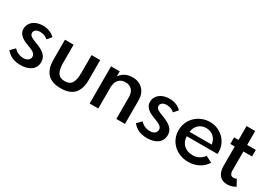

<svg xmlns="http://www.w3.org/2000/svg" viewBox="5 -1354 2913 2083"><g transform="rotate(30 1461.5 -313.0)"><path d="M40 -66.4 93.2 -119.5Q119.1 -91.8 149.8 -79.1Q180.5 -66.4 211.4 -66.4Q228.2 -66.4 243 -70.2Q257.7 -74.1 268.9 -82Q280 -90 286.4 -101.8Q292.7 -113.6 292.7 -129.5Q292.7 -144.5 285.5 -156.1Q278.2 -167.7 265.2 -176.8Q252.3 -185.9 233.9 -193.9Q215.5 -201.8 193.6 -210Q170.9 -218.6 146.6 -229.3Q122.3 -240 102 -255.7Q81.8 -271.4 68.9 -293.2Q55.9 -315 55.9 -345.5Q55.9 -374.1 68.2 -398.6Q80.5 -423.2 102.5 -441.1Q124.5 -459.1 155.9 -469.3Q187.3 -479.5 225.5 -479.5Q269.1 -479.5 307 -464.8Q345 -450 374.5 -421.4L329.1 -368.6Q308.2 -387.7 283.2 -396.4Q258.2 -405 232.3 -405Q196.8 -405 177.5 -390Q158.2 -375 158.2 -351.4Q158.2 -338.2 164.5 -328.2Q170.9 -318.2 183.2 -310Q195.5 -301.8 213.2 -294.1Q230.9 -286.4 253.6 -278.2Q287.3 -265.9 315 -251.6Q342.7 -237.3 362.7 -219.3Q382.7 -201.4 393.6 -178.9Q404.5 -156.4 404.5 -126.8Q404.5 -92.7 391.6 -66.6Q378.6 -40.5 354.8 -22.3Q330.9 -4.1 297 5.2Q263.2 14.5 221.4 14.5Q165.9 14.5 120.2 -4.3Q74.5 -23.2 40 -66.4Z M505.5 -465.5H613.6V-241.4Q613.6 -197.3 620 -165.7Q626.4 -134.1 640 -113.6Q653.6 -93.2 675 -83.6Q696.4 -74.1 726.4 -74.1Q756.4 -74.1 777.7 -83.6Q799.1 -93.2 812.7 -113.6Q826.4 -134.1 832.7 -165.7Q839.1 -197.3 839.1 -241.4V-465.5H947.3V-217.3Q947.3 -101.4 892.7 -43.4Q838.2 14.5 726.4 14.5Q614.5 14.5 560 -43.4Q505.5 -101.4 505.5 -217.3Z M1191.4 -465.5V-401.4Q1214.5 -438.2 1254.8 -459.1Q1295 -480 1347.7 -480Q1388.2 -480 1420.9 -466.8Q1453.6 -453.6 1477 -429.5Q1500.5 -405.5 1513.2 -370.9Q1525.9 -336.4 1525.9 -293.2V0H1417.7V-270.9Q1417.7 -330.5 1388.6 -362.5Q1359.5 -394.5 1307.3 -394.5Q1252.3 -394.5 1221.8 -360Q1191.4 -325.5 1191.4 -261.8V0H1083.2V-465.5Z M1625 -66.4 1678.2 -119.5Q1704.1 -91.8 1734.8 -79.1Q1765.5 -66.4 1796.4 -66.4Q1813.2 -66.4 1828 -70.2Q1842.7 -74.1 1853.9 -82Q1865 -90 1871.4 -101.8Q1877.7 -113.6 1877.7 -129.5Q1877.7 -144.5 1870.5 -156.1Q1863.2 -167.7 1850.2 -176.8Q1837.3 -185.9 1818.9 -193.9Q1800.5 -201.8 1778.6 -210Q1755.9 -218.6 1731.6 -229.3Q1707.3 -240 1687 -255.7Q1666.8 -271.4 1653.9 -293.2Q1640.9 -315 1640.9 -345.5Q1640.9 -374.1 1653.2 -398.6Q1665.5 -423.2 1687.5 -441.1Q1709.5 -459.1 1740.9 -469.3Q1772.3 -479.5 1810.5 -479.5Q1854.1 -479.5 1892 -464.8Q1930 -450 1959.5 -421.4L1914.1 -368.6Q1893.2 -387.7 1868.2 -396.4Q1843.2 -405 1817.3 -405Q1781.8 -405 1762.5 -390Q1743.2 -375 1743.2 -351.4Q1743.2 -338.2 1749.5 -328.2Q1755.9 -318.2 1768.2 -310Q1780.5 -301.8 1798.2 -294.1Q1815.9 -286.4 1838.6 -278.2Q1872.3 -265.9 1900 -251.6Q1927.7 -237.3 1947.7 -219.3Q1967.7 -201.4 1978.6 -178.9Q1989.5 -156.4 1989.5 -126.8Q1989.5 -92.7 1976.6 -66.6Q1963.6 -40.5 1939.8 -22.3Q1915.9 -4.1 1882 5.2Q1848.2 14.5 1806.4 14.5Q1750.9 14.5 1705.2 -4.3Q1659.5 -23.2 1625 -66.4Z M2063.2 -231.4Q2063.2 -284.5 2083 -330Q2102.7 -375.5 2137.3 -408.9Q2171.8 -442.3 2218 -461.1Q2264.1 -480 2317.3 -480Q2368.2 -480 2412.3 -461.4Q2456.4 -442.7 2489.1 -410.7Q2521.8 -378.6 2540.5 -335.5Q2559.1 -292.3 2559.1 -242.7Q2559.1 -236.4 2558.9 -231.1Q2558.6 -225.9 2558.2 -219.5H2173.6Q2173.6 -186.8 2185 -159.8Q2196.4 -132.7 2216.8 -113.2Q2237.3 -93.6 2265.9 -83Q2294.5 -72.3 2329.1 -72.3Q2372.3 -72.3 2406.4 -90Q2440.5 -107.7 2467.7 -143.2L2545.9 -102.7Q2529.1 -75 2505.7 -53.2Q2482.3 -31.4 2453.9 -16.4Q2425.5 -1.4 2392.5 6.6Q2359.5 14.5 2323.6 14.5Q2267.3 14.5 2219.5 -4.3Q2171.8 -23.2 2137 -56.4Q2102.3 -89.5 2082.7 -134.3Q2063.2 -179.1 2063.2 -231.4ZM2176.8 -275.9H2453.2Q2450 -304.1 2438.2 -327.5Q2426.4 -350.9 2408.2 -367.5Q2390 -384.1 2366.1 -393.4Q2342.3 -402.7 2314.5 -402.7Q2286.4 -402.7 2262 -393.4Q2237.7 -384.1 2219.5 -367.3Q2201.4 -350.5 2190.2 -327Q2179.1 -303.6 2176.8 -275.9Z M2624.1 -383.2V-465.5H2680V-639.5H2788.2V-465.5H2896.4V-383.2H2788.2V-146.4Q2788.2 -115 2800.5 -98.4Q2812.7 -81.8 2836.4 -81.8Q2856.4 -81.8 2873.2 -92.3L2915.9 -15.9Q2896.4 -1.8 2867.7 6.4Q2839.1 14.5 2810.9 14.5Q2780 14.5 2755.7 4.1Q2731.4 -6.4 2714.5 -26.1Q2697.7 -45.9 2688.9 -74.3Q2680 -102.7 2680 -139.1V-383.2Z"/></g></svg>

Font: Spartan MB SemBd
Style: Regular
Weight: 600
Designer: Matt Bailey, Mirko Velimirovic
Foundry: Matt Bailey
Version: Version 1.005